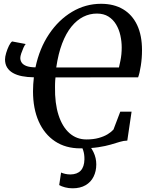

<svg xmlns="http://www.w3.org/2000/svg" viewBox="-20 -771 780 1012"><path d="M403.5 11Q326 11 270 -26.2Q214 -63.5 184 -131Q154 -198.5 154 -290Q154 -308.5 155.2 -327Q156.5 -345.5 158.5 -363.5Q124 -364 96 -369.5Q68 -375 48 -386.5Q28 -398 17.2 -415.8Q6.5 -433.5 6.5 -458Q6.5 -471.5 12.5 -491.8Q18.5 -512 27.2 -529.8Q36 -547.5 44 -552.5L115.5 -539Q110 -533.5 103.5 -519Q97 -504.5 92 -489.5Q87 -474.5 87 -465.5Q87 -452.5 94 -441.5Q101 -430.5 118.2 -423.5Q135.5 -416.5 167 -416Q188 -516 238.5 -591.2Q289 -666.5 360 -708.8Q431 -751 512.5 -751Q580.5 -751 628.8 -722.2Q677 -693.5 702.8 -639Q728.5 -584.5 728.5 -506.5Q728.5 -464.5 722.2 -424.5Q716 -384.5 708 -363.5L272.5 -363Q271.5 -355 271 -347Q270.5 -339 270.2 -330.5Q270 -322 270 -313Q268.5 -226.5 288.5 -164.5Q308.5 -102.5 346.2 -69.2Q384 -36 435.5 -36Q472 -36 500 -43.8Q528 -51.5 547.5 -63.5Q567 -75.5 578 -88L614 -182.5H673.5L651 -30Q631.5 -29.5 611.2 -23.2Q591 -17 564 -9Q537 -1 498 5Q459 11 403.5 11ZM607 -415.5Q611 -433 614.5 -450Q618 -467 619.8 -484.8Q621.5 -502.5 621.5 -521Q621.5 -552.5 614.5 -584.2Q607.5 -616 592 -642Q576.5 -668 551.5 -683.8Q526.5 -699.5 490.5 -699.5Q453 -699.5 419 -682.5Q385 -665.5 356.5 -630.5Q328 -595.5 307.5 -541.8Q287 -488 276.5 -415.5ZM362.5 221.5Q341.5 221.5 322.8 216.5Q304 211.5 292 204.5L302 138.5Q311 142.5 323.8 145.5Q336.5 148.5 351 148.5Q387 148 405.5 128.2Q424 108.5 425 69.5Q425.5 42 418.2 20.5Q411 -1 398.5 -18.5L423 -20L438 -18.5Q458 0.5 472.8 31Q487.5 61.5 487.5 95.5Q487.5 131.5 473.2 160.2Q459 189 431 205.2Q403 221.5 362.5 221.5Z"/></svg>

Font: Merriweather 28pt Medium
Style: Italic
Weight: 500
Italic angle: -7.8°
Version: Version 2.101